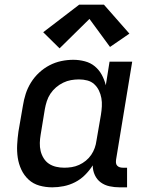

<svg xmlns="http://www.w3.org/2000/svg" viewBox="-20 -794 640 822"><path d="M204 8Q175 8 148.5 0.5Q122 -7 102.5 -25Q83 -43 71.5 -67.5Q60 -92 56 -119Q52 -146 53.5 -174.5Q55 -203 59 -231L78 -341Q82 -367 90 -392Q98 -417 112.5 -440.5Q127 -464 147.5 -483Q168 -502 192 -514.5Q216 -527 242 -532.5Q268 -538 294 -538Q319 -538 343.5 -531.5Q368 -525 386 -510Q404 -495 415.5 -474Q427 -453 433 -429L449 -530H546L477 -111Q476 -104 476.5 -97Q477 -90 481.5 -85Q486 -80 492.5 -78Q499 -76 506 -76H524V8H492Q470 8 449 3.5Q428 -1 411.5 -13Q395 -25 386 -44.5Q377 -64 377 -86Q377 -86 377 -86Q377 -86 377 -86Q363 -64 344 -45Q325 -26 301.5 -14Q278 -2 253 3Q228 8 204 8ZM255 -76Q271 -76 287 -78.5Q303 -81 318.5 -88Q334 -95 347.5 -106Q361 -117 370.5 -131Q380 -145 385.5 -160.5Q391 -176 393 -192L412 -302Q415 -320 416 -338.5Q417 -357 414 -374Q411 -391 403.5 -406.5Q396 -422 383.5 -433.5Q371 -445 354 -449.5Q337 -454 318 -454Q301 -454 284 -451Q267 -448 250.5 -440Q234 -432 220 -420Q206 -408 196 -393Q186 -378 180.5 -361Q175 -344 172 -327L154 -217Q151 -200 150.5 -182Q150 -164 154 -147.5Q158 -131 167 -116.5Q176 -102 189.5 -93Q203 -84 220 -80Q237 -76 255 -76ZM235 -587 165 -656 319 -774H425L534 -650L451 -593L363 -713Z"/></svg>

Font: Iosevka Curly Medium Extended
Style: Italic
Weight: 500
Width: 7
Italic angle: -9°
Monospace: yes
Designer: Belleve Invis
Foundry: Belleve Invis
Version: Version 11.1.0; ttfautohint (v1.8.3)